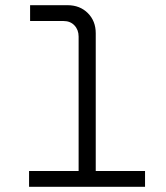

<svg xmlns="http://www.w3.org/2000/svg" viewBox="-20 -720 640 740"><path d="M283 -25V-579Q283 -605 267 -622Q251 -639 225 -639H96V-700H240Q288 -700 318.5 -669.5Q349 -639 349 -592V-25ZM92 0V-61H539V0Z"/></svg>

Font: SUSE Thin Light
Style: Regular
Weight: 300
Version: Version 1.000